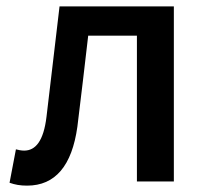

<svg xmlns="http://www.w3.org/2000/svg" viewBox="-20 -570 652 603"><path d="M65 13C154 13 206 -50 223 -172C235 -268 246 -364 257 -458H410V0H526V-550H167C153 -434 140 -318 126 -203C117 -128 92 -97 56 -97C46 -97 38 -99 30 -101L10 4C27 10 43 13 65 13Z"/></svg>

Font: Source Han Sans JP Medium
Style: Regular
Weight: 500
Designer: Ryoko NISHIZUKA 西塚涼子 (kana, bopomofo & ideographs); Paul D. Hunt (Latin, Greek & Cyrillic); Sandoll Communications 산돌커뮤니
Foundry: Adobe
Version: Version 2.002;hotconv 1.0.116;makeotfexe 2.5.65601